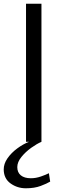

<svg xmlns="http://www.w3.org/2000/svg" viewBox="-32 -763 351 1033"><path d="M108 0V-743H191V0ZM107 250Q61.5 250 25.2 224.2Q-11 198.5 -12 150Q-12.5 118.5 8.2 88.8Q29 59 60.5 35.8Q92 12.5 124 0L160 -3L191 0Q166.5 10.5 136 32.2Q105.5 54 83.2 81.5Q61 109 61 136Q61 165 80.2 180.5Q99.5 196 134 196Q161 196 188.2 186.5Q215.5 177 231 169L238 214Q220 225 186.5 237.5Q153 250 107 250Z"/></svg>

Font: Merriweather Sans Light
Style: Regular
Weight: 300
Designer: Eben Sorkin
Foundry: Eben Sorkin
Version: Version 2.001; ttfautohint (v1.8.3)